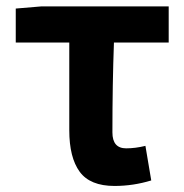

<svg xmlns="http://www.w3.org/2000/svg" viewBox="-20 -580 588 613"><path d="M345.7 13.7Q267.6 13.7 234.4 -31.7Q201.2 -77.1 201.2 -164.1V-444.3H30.3V-552.7L112.3 -559.6H518.6V-444.3H343.8Q338.9 -312.5 338.9 -157.2Q338.9 -106.4 382.8 -106.4Q412.1 -106.4 444.3 -114.3L462.9 -3.9Q405.3 13.7 345.7 13.7Z"/></svg>

Font: Gen Shin Gothic Bold
Style: Bold
Weight: 700
Designer: [Source Han Sans]
Ryoko NISHIZUKA  (kana & ideographs); Paul D. Hunt (Latin, Greek & Cyrillic); Wenlong ZHANG  (bopomofo
Version: Version 1.002.20150607